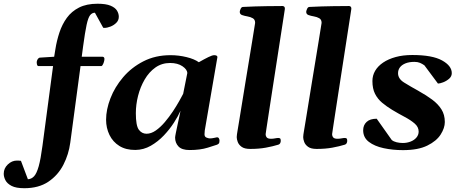

<svg xmlns="http://www.w3.org/2000/svg" viewBox="-160 -788 2447 1024"><path d="M-30.3 215.8Q-74.7 215.8 -98.4 203.4Q-122.1 190.9 -131.1 173.1Q-140.1 155.3 -140.1 138.7Q-140.1 109.9 -118.4 89.1Q-96.7 68.4 -69.8 68.4Q-65.9 68.4 -60.3 68.6Q-54.7 68.8 -48.3 69.8L-11.2 168Q7.8 167 21.7 152.1Q35.6 137.2 46.4 98.9Q57.1 60.5 66.4 -9.8L123 -435.5H44.9Q39.1 -436 37.1 -444.8Q35.2 -453.6 36.1 -459.5Q38.1 -468.8 42 -473.6Q45.9 -478.5 50.8 -480.5L128.9 -485.4L135.3 -524.9Q142.6 -571.3 157 -614.7Q171.4 -658.2 196.5 -692.9Q221.7 -727.5 261.7 -747.8Q301.8 -768.1 360.4 -768.1Q405.3 -768.1 429.9 -757.6Q454.6 -747.1 464.1 -731.2Q473.6 -715.3 473.6 -698.7Q473.6 -679.7 460.4 -666.5Q447.3 -653.3 429.2 -646.2Q411.1 -639.2 396 -639.2Q391.1 -639.2 390.1 -640.6L346.2 -720.2Q331.1 -720.2 320.6 -707Q310.1 -693.8 301.8 -655.3Q293.5 -616.7 283.2 -540.5L275.9 -485.4H387.2Q397 -484.4 397 -473.1Q397 -464.4 392.1 -451.2Q387.2 -438 380.9 -435.5H269.5L214.8 -27.3Q206.5 35.2 178 90.8Q149.4 146.5 97.9 181.2Q46.4 215.8 -30.3 215.8Z M562.5 11.7Q511.7 12.2 476.8 -9.5Q441.9 -31.2 423.8 -68.4Q405.8 -105.5 405.8 -149.4Q405.8 -203.6 429 -263.7Q452.1 -323.7 496.6 -376Q541 -428.2 604.7 -460.9Q668.5 -493.7 749.5 -493.7Q793 -493.7 835 -483.4Q877 -473.1 900.4 -456.1Q930.2 -473.1 951.2 -483.4Q972.2 -493.7 982.4 -493.7Q989.3 -493.7 994.4 -491.5Q999.5 -489.3 999.5 -483.4L932.1 -92.3Q930.7 -80.1 930.7 -71.8Q930.7 -58.1 941.7 -54Q952.6 -49.8 959 -49.8Q970.2 -49.8 982.7 -52.7Q995.1 -55.7 997.1 -55.7Q1004.4 -55.7 1007.6 -50Q1010.7 -44.4 1010.7 -37.6Q1010.7 -25.4 1005.9 -21.5Q1001 -17.6 998.5 -16.6Q988.8 -13.2 948.2 -0.5Q907.7 12.2 851.1 12.2Q810.1 12.2 792 -6.8Q773.9 -25.9 773.9 -54.2Q773.9 -59.6 777.8 -78.9Q781.7 -98.1 786.9 -122.3Q792 -146.5 796.6 -167.5Q801.3 -188.5 802.7 -197.3Q790.5 -169.4 767.8 -134Q745.1 -98.6 713.9 -65.7Q682.6 -32.7 644.3 -10.7Q606 11.2 562.5 11.7ZM621.6 -74.7Q646 -74.7 670.9 -92Q695.8 -109.4 719 -136.7Q742.2 -164.1 762 -193.8Q781.7 -223.6 795.9 -249Q810.1 -274.4 816.9 -287.6L838.9 -397.9Q838.9 -417 813.2 -434.6Q787.6 -452.1 747.1 -452.1Q703.1 -452.1 668.9 -428Q634.8 -403.8 611.6 -364Q588.4 -324.2 576.4 -277.1Q564.5 -230 564.5 -184.1Q564.5 -118.2 580.3 -96.4Q596.2 -74.7 621.6 -74.7Z M1106.4 -87.9Q1109.4 -106 1116 -145.8Q1122.6 -185.5 1131.1 -238.8Q1139.6 -292 1149.2 -350.3Q1158.7 -408.7 1168 -464.4Q1177.2 -520 1184.6 -565.7Q1191.9 -611.3 1196.3 -638.4Q1200.7 -665.5 1200.7 -666Q1200.7 -683.7 1188.2 -690.7Q1175.8 -697.8 1159.7 -700.5Q1143.7 -703.2 1131.2 -707.6Q1118.7 -711.9 1118.7 -725.1Q1118.7 -729.5 1123 -740Q1127.4 -750.5 1135.3 -751Q1204.1 -754.4 1261 -755.1Q1317.9 -755.9 1347.2 -755.9Q1351.1 -755.9 1355.2 -752.9Q1359.4 -750 1359.4 -741.2Q1359.4 -740.2 1355 -711.9Q1350.7 -683.6 1343.3 -636.2Q1335.9 -588.9 1326.9 -530.1Q1317.9 -471.3 1308.1 -408.7Q1298.3 -346 1289.3 -287Q1280.3 -228 1272.9 -180.2Q1265.5 -132.3 1261.2 -103.5Q1256.8 -74.7 1256.8 -72.8Q1256.8 -62 1262.9 -54.9Q1269 -47.9 1285.6 -47.9Q1295.9 -47.9 1306.6 -50Q1317.4 -52.2 1324.7 -52.2Q1329.1 -52.2 1333.3 -50Q1337.4 -47.9 1337.4 -37.1Q1337.4 -31.2 1334.7 -25.1Q1332 -19 1325.2 -16.6Q1294.9 -7.3 1258.1 -0.5Q1221.2 6.3 1174.3 6.3Q1144 6.3 1128.7 -4.9Q1113.3 -16.1 1107.9 -31Q1102.5 -45.9 1102.5 -56.6Q1102.5 -64.5 1103.8 -71.5Q1105 -78.6 1106.4 -87.9Z M1460.9 -87.9Q1463.9 -106 1470.5 -145.8Q1477.1 -185.5 1485.6 -238.8Q1494.1 -292 1503.7 -350.3Q1513.2 -408.7 1522.5 -464.4Q1531.7 -520 1539.1 -565.7Q1546.4 -611.3 1550.8 -638.4Q1555.2 -665.5 1555.2 -666Q1555.2 -683.7 1542.7 -690.7Q1530.3 -697.8 1514.2 -700.5Q1498.2 -703.2 1485.7 -707.6Q1473.1 -711.9 1473.1 -725.1Q1473.1 -729.5 1477.5 -740Q1481.9 -750.5 1489.7 -751Q1558.6 -754.4 1615.5 -755.1Q1672.4 -755.9 1701.7 -755.9Q1705.6 -755.9 1709.7 -752.9Q1713.9 -750 1713.9 -741.2Q1713.9 -740.2 1709.5 -711.9Q1705.2 -683.6 1697.8 -636.2Q1690.4 -588.9 1681.4 -530.1Q1672.4 -471.3 1662.6 -408.7Q1652.8 -346 1643.8 -287Q1634.8 -228 1627.4 -180.2Q1620 -132.3 1615.7 -103.5Q1611.3 -74.7 1611.3 -72.8Q1611.3 -62 1617.4 -54.9Q1623.5 -47.9 1640.1 -47.9Q1650.4 -47.9 1661.1 -50Q1671.9 -52.2 1679.2 -52.2Q1683.6 -52.2 1687.7 -50Q1691.9 -47.9 1691.9 -37.1Q1691.9 -31.2 1689.2 -25.1Q1686.5 -19 1679.7 -16.6Q1649.4 -7.3 1612.5 -0.5Q1575.7 6.3 1528.8 6.3Q1498.5 6.3 1483.2 -4.9Q1467.8 -16.1 1462.4 -31Q1457 -45.9 1457 -56.6Q1457 -64.5 1458.3 -71.5Q1459.5 -78.6 1460.9 -87.9Z M1989.3 12.7Q1934.6 12.7 1886 2.2Q1837.4 -8.3 1807.1 -31.5Q1776.9 -54.7 1776.9 -93.3Q1776.9 -120.6 1795.2 -137.7Q1813.5 -154.8 1849.1 -154.8L1929.2 -41.5Q1939 -33.2 1955.1 -29.3Q1971.2 -25.4 1988.3 -25.4Q2010.7 -25.4 2030 -33Q2049.3 -40.5 2061 -54.4Q2072.8 -68.4 2072.8 -86.4Q2072.8 -110.8 2051.5 -129.2Q2030.3 -147.5 1998 -164.6Q1965.8 -181.6 1931.6 -202.1Q1901.9 -220.2 1877.9 -240.2Q1854 -260.3 1840.1 -287.8Q1826.2 -315.4 1826.2 -356Q1826.2 -385.3 1840.8 -410.4Q1855.5 -435.5 1883.3 -454.3Q1911.1 -473.1 1950.4 -483.9Q1989.7 -494.6 2039.1 -494.6Q2145.5 -494.6 2197.5 -465.8Q2249.5 -437 2249.5 -397.9Q2249.5 -380.4 2235.1 -367.9Q2220.7 -355.5 2203.1 -348.9Q2185.5 -342.3 2175.8 -342.3L2103.5 -439.5Q2091.8 -447.8 2079.6 -452.9Q2067.4 -458 2050.3 -458Q2022.5 -458 2002.9 -450.2Q1983.4 -442.4 1973.1 -429Q1962.9 -415.5 1962.9 -397.5Q1962.9 -367.7 1995.4 -347.7Q2027.8 -327.6 2074.2 -301.8Q2113.8 -279.8 2145 -256.6Q2176.3 -233.4 2194.3 -204.8Q2212.4 -176.3 2212.4 -137.2Q2212.4 -105.5 2190.2 -70.6Q2168 -35.6 2118.9 -11.5Q2069.8 12.7 1989.3 12.7Z"/></svg>

Font: Gelasio
Style: Italic
Weight: 400
Italic angle: -8.5°
Designer: Eben Sorkin
Foundry: Eben Sorkin
Version: Version 1.008